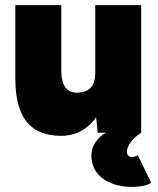

<svg xmlns="http://www.w3.org/2000/svg" viewBox="-20 -520 618 752"><path d="M363 0 353 -92V-500H533V0ZM40 -244V-500H220V-244ZM220 -244Q220 -216 226.5 -197Q233 -178 245.5 -168Q258 -158 277 -157Q315 -156 334 -175Q353 -194 353 -234H402Q402 -155 378 -100Q354 -45 313 -16.5Q272 12 220 12Q159 12 119 -12.5Q79 -37 59.5 -87Q40 -137 40 -214V-244ZM494 212Q452 212 416.5 198Q381 184 359.5 156.5Q338 129 338 88Q338 59 355 35.5Q372 12 395 0H533Q506 17 491.5 37.5Q477 58 477 75Q477 83 482 89Q487 95 495 95Q503 95 509 93Q515 91 520 88L572 196Q557 205 538 208.5Q519 212 494 212Z"/></svg>

Font: Figtree Black
Style: Regular
Weight: 900
Designer: Erik Kennedy
Foundry: Erik Kennedy
Version: Version 2.001;gftools[0.9.30]